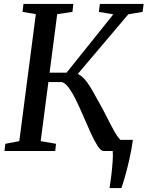

<svg xmlns="http://www.w3.org/2000/svg" viewBox="-20 -763 746 970"><path d="M2.5 0 7 -36.5 77.5 -50 161 -691.5 94 -703 98.5 -743H350.5L346 -703L269 -691.5L230.5 -396H316.5L552.5 -690.5L479.5 -703L484.5 -743H705.5L700.5 -703L628.5 -691L373 -389.5Q398.5 -378 422.8 -343.2Q447 -308.5 472 -260Q494.5 -222 515.5 -179.8Q536.5 -137.5 555.2 -103.8Q574 -70 588.5 -56.5H651.5Q644 -3.5 633 44.5Q622 92.5 611.2 129.8Q600.5 167 593.5 187H533.5Q537.5 164 542 126.8Q546.5 89.5 549 54Q551.5 18.5 549.5 0H503.5Q490 0 473.5 -25.2Q457 -50.5 439 -90Q421 -129.5 402 -174Q383 -218.5 363.5 -258.2Q344 -298 324.8 -323.2Q305.5 -348.5 287 -348.5H224.5L185.5 -50L263 -36.5L259 0Z"/></svg>

Font: Merriweather Text Regular
Style: Italic
Weight: 400
Italic angle: -7.8°
Designer: Eben Sorkin
Foundry: Eben Sorkin
Version: Version 2.100; ttfautohint (v1.7.19-72a1) -l 8 -r 50 -G 200 